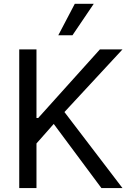

<svg xmlns="http://www.w3.org/2000/svg" viewBox="-20 -959 661 979"><path d="M78.1 -707H166V-357.4H174.8L489.3 -707H604.5L308.6 -387.7L604.5 0H497.1L253.9 -327.1L166 -227.5V0H78.1ZM361.3 -939.5H458L349.6 -779.3H277.3Z"/></svg>

Font: Pretendard JP Variable
Style: Regular
Weight: 400
Designer: Base glyphs from Inter by Rasmus Andersson; Hangul glyphs from Noto Sans CJK(Source Han Sans) by Jang Soo-young and Kang
Foundry: Kil Hyung-jin
Version: Version 1.307;Glyphs 3.2 (3192)